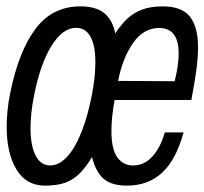

<svg xmlns="http://www.w3.org/2000/svg" viewBox="-20 -576 643 604"><path d="M1 -177Q1 -228.5 12 -283Q38.5 -414 91.5 -485Q144.5 -556 233 -556Q283 -556 309 -533.8Q335 -511.5 342.5 -471Q361.5 -499.5 380.8 -517.5Q400 -535.5 427 -545.8Q454 -556 491.5 -556Q552.5 -556 577.8 -523.2Q603 -490.5 603 -427.5Q603 -395 597.5 -354.5Q592 -314 582 -261.5H340.5Q330.5 -206.5 330.5 -165Q330.5 -106.5 349 -81Q367.5 -55.5 398.5 -55.5Q434 -55.5 459.5 -83.8Q485 -112 498.5 -159.5H557.5Q534 -73.5 490 -32.8Q446 8 379 8Q332 8 306.8 -13Q281.5 -34 269.5 -82Q248 -46.5 227.2 -27.2Q206.5 -8 181.5 0Q156.5 8 121.5 8Q62.5 8 31.8 -42.8Q1 -93.5 1 -177ZM270 -282.5Q280 -335.5 280 -380Q280 -433 264.5 -460.8Q249 -488.5 219.5 -488.5Q177 -488.5 141.8 -431.5Q106.5 -374.5 87 -274.5Q76 -219.5 76 -173Q76 -118 92 -86.8Q108 -55.5 138 -55.5Q166 -55.5 191.2 -83Q216.5 -110.5 236.8 -161.8Q257 -213 270 -282.5ZM542 -408Q542 -488 480.5 -488Q432 -488 399 -441.2Q366 -394.5 351.5 -321.5L529.5 -320.5Q542 -370.5 542 -408Z"/></svg>

Font: JuliaMono Light
Style: Italic
Weight: 300
Italic angle: -9°
Monospace: yes
Designer: cormullion
Foundry: corm
Version: Version 0.054; ttfautohint (v1.8.4)